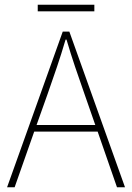

<svg xmlns="http://www.w3.org/2000/svg" viewBox="-20 -794 560 814"><path d="M182 -396C210 -476 234 -544 258 -626H262C286 -544 310 -476 338 -396L384 -264H135ZM10 0H42L125 -236H394L476 0H510L274 -660H246ZM140 -746H380V-774H140Z"/></svg>

Font: Source Sans Pro ExtraLight
Style: Regular
Weight: 200
Designer: Paul D. Hunt
Foundry: Adobe Systems Incorporated
Version: Version 3.006;hotconv 1.0.111;makeotfexe 2.5.65597